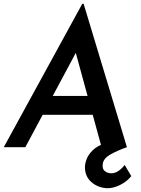

<svg xmlns="http://www.w3.org/2000/svg" viewBox="-25 -778 744 1015"><path d="M109 0H-5L410 -758H417L646 0H512L355 -574L446 -630ZM230 -271H480L507 -171H183ZM540 217Q491 214 457.5 184Q424 154 424 106Q424 86 433.5 62Q443 38 465 16.5Q487 -5 523 -18L646 0Q590 20 555.5 40.5Q521 61 518 90Q515 115 528.5 126Q542 137 560 138Q580 139 598.5 127.5Q617 116 634 94L669 153Q646 182 609.5 200Q573 218 540 217Z"/></svg>

Font: Josefin Sans Thin SemiBold
Style: Italic
Weight: 600
Italic angle: -7°
Version: Version 2.000